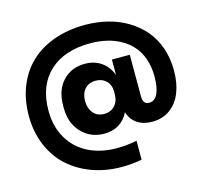

<svg xmlns="http://www.w3.org/2000/svg" viewBox="-134 -904 1398 1304"><g transform="rotate(-15 564.5 -251.5)"><path d="M566.9 247.1Q455.1 247.1 358.9 212.2Q262.7 177.2 192.9 113.8Q123 50.3 83.5 -43.7Q43.9 -137.7 43.9 -251Q43.9 -364.3 81.1 -457.3Q118.2 -550.3 186 -614.7Q253.9 -679.2 352.8 -714.6Q451.7 -750 571.8 -750Q654.8 -750 730 -731.2Q805.2 -712.4 868.4 -674.6Q931.6 -636.7 978 -582.8Q1024.4 -528.8 1050.3 -455.1Q1076.2 -381.3 1076.2 -294.9Q1076.2 -207 1050 -140.4Q1023.9 -73.7 970.9 -34.9Q918 3.9 844.2 3.9Q782.2 3.9 739.5 -25.1Q696.8 -54.2 681.2 -106.9Q656.7 -56.2 612.8 -29.1Q568.8 -2 509.8 -2Q413.6 -2 350.3 -68.4Q287.1 -134.8 287.1 -243.2V-258.8Q287.1 -367.2 347.2 -431.2Q407.2 -495.1 502 -495.1Q569.3 -495.1 617.7 -460.9Q666 -426.8 688 -366.2V-475.1H814V-183.1Q814 -126 856.9 -126Q897.5 -126 917.7 -168.9Q938 -211.9 938 -291Q938 -358.4 918.7 -413.6Q899.4 -468.8 865.7 -506.8Q832 -544.9 785.6 -570.6Q739.3 -596.2 686 -608.2Q632.8 -620.1 573.2 -620.1Q389.2 -620.1 285.6 -522.7Q182.1 -425.3 182.1 -251Q182.1 -138.2 231.4 -54.7Q280.8 28.8 367.4 72Q454.1 115.2 566.9 115.2Q632.8 115.2 707 101.1V233.9Q639.6 247.1 566.9 247.1ZM543 -131.8Q588.4 -131.8 617.2 -162.1Q646 -192.4 646 -244.1V-262.2Q646 -309.1 617.2 -337.2Q588.4 -365.2 543 -365.2Q495.1 -365.2 467 -333.5Q439 -301.8 439 -251Q439 -199.2 466.6 -165.5Q494.1 -131.8 543 -131.8Z"/></g></svg>

Font: Sora ExtraBold
Style: Regular
Weight: 800
Designer: Jonathan Barnbrook, Julián Moncada
Foundry: Barnbrook Fonts
Version: Version 2.000